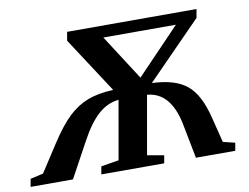

<svg xmlns="http://www.w3.org/2000/svg" viewBox="-123 -757 1113 859"><g transform="rotate(-10 434.0 -327.5)"><path d="M879.4 0H700.7L669.9 -158.7Q640.1 -306.6 534.2 -315.4L487.3 -48.8L563 -35.6L556.6 0H271L277.3 -35.6L357.9 -48.8L404.8 -315.4Q353.5 -310.1 311.8 -272.9Q270 -235.8 228.5 -158.7L142.1 0H-50.3L-43.9 -35.6L14.6 -48.8L94.2 -171.4Q143.1 -246.6 183.6 -284.9Q224.1 -323.2 271.5 -341.6Q318.8 -359.9 388.7 -363.3L224.1 -615.7L231 -654.8H818.8L812 -615.7L564.5 -363.3Q670.4 -359.4 723.4 -315.2Q776.4 -271 802.2 -165.5L831.5 -48.8L885.7 -35.6ZM518.6 -396 715.8 -601.6H386.2Z"/></g></svg>

Font: Liberation Serif
Style: Bold Italic
Weight: 700
Italic angle: -16.333°
Designer: Steve Matteson
Foundry: Ascender Corporation
Version: Version 2.1.5